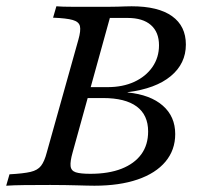

<svg xmlns="http://www.w3.org/2000/svg" viewBox="-27 -591 640 611"><path d="M-7.3 0 3.2 -36.3Q47.6 -38.7 70.2 -44Q92.7 -49.2 103.6 -63.3Q114.5 -77.4 121.8 -105.6L222.6 -465.3Q230.6 -493.5 227.4 -507.7Q224.2 -521.8 204.4 -527.4Q184.7 -533.1 141.9 -534.7L152.4 -571Q161.3 -570.2 174.2 -569.8Q187.1 -569.4 203.6 -569.4Q220.2 -569.4 239.9 -569.4Q259.7 -569.4 283.1 -569.4Q304 -569.4 319.8 -569.4Q335.5 -569.4 348 -569.8Q360.5 -570.2 371 -570.6Q381.5 -571 391.9 -571Q476.6 -571 520.6 -539.5Q564.5 -508.1 564.5 -449.2Q564.5 -388.7 516.5 -348.8Q468.5 -308.9 379 -297.6V-296.8Q451.6 -289.5 491.1 -254.8Q530.6 -220.2 530.6 -164.5Q530.6 -113.7 499.6 -76.6Q468.5 -39.5 410.9 -19.8Q353.2 0 273.4 0Q261.3 0 248 -0.4Q234.7 -0.8 218.1 -1.2Q201.6 -1.6 180.6 -2Q159.7 -2.4 133.1 -2.4Q85.5 -2.4 50.4 -2Q15.3 -1.6 -7.3 0ZM260.5 -37.9Q318.5 -37.9 359.7 -54Q400.8 -70.2 422.6 -100Q444.4 -129.8 444.4 -172.6Q444.4 -225 408.1 -252Q371.8 -279 300.8 -279H243.5L253.2 -313.7H315.3Q363.7 -313.7 400.4 -330.6Q437.1 -347.6 458.1 -377.8Q479 -408.1 479 -446.8Q479 -488.7 453.2 -511.3Q427.4 -533.9 379 -533.9H322.6L204 -105.6Q196 -77.4 197.6 -62.5Q199.2 -47.6 214.1 -42.7Q229 -37.9 260.5 -37.9Z"/></svg>

Font: Playfair 9pt
Style: Italic
Weight: 400
Italic angle: -15.6°
Designer: Claus Eggers Sørensen
Foundry: Claus Eggers Sørensen
Version: Version 2.001;gftools[0.9.30]